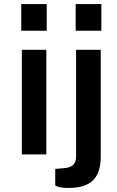

<svg xmlns="http://www.w3.org/2000/svg" viewBox="-20 -763 580 949"><path d="M211 -743H85V-611H211ZM481 -743H354V-611H481ZM209 -517H88V0H209ZM478 9V-517H356V6C356 46 342 64 298 68L253 72V153C253 153 264 166 318 166C433 166 478 114 478 9Z"/></svg>

Font: United Sans SemiBold
Style: Regular
Weight: 600
Designer: Pablo Impallari, Rodrigo Fuenzalida (Modified by Dan O. Williams)
Version: Version 1.000;PS 001.000;hotconv 1.0.88;makeotf.lib2.5.64775